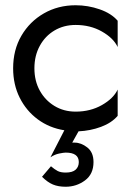

<svg xmlns="http://www.w3.org/2000/svg" viewBox="-20 -490 518 731"><path d="M111 -230Q111 -182 131.5 -145Q152 -108 187.5 -86.5Q223 -65 268 -65Q324 -65 368 -90Q412 -115 428 -149V-49Q405 -22 364.5 -7Q324 8 279 10L255 53H264Q289 53 312.5 71.5Q336 90 336 127Q336 173 303.5 197Q271 221 230 221Q202 221 181.5 212.5Q161 204 140 183L174 143Q188 155 199.5 161Q211 167 230 167Q256 167 268 156Q280 145 280 127Q280 91 230 91Q223 91 205.5 94.5Q188 98 172 109L225 6Q168 -3 124 -35.5Q80 -68 55 -118Q30 -168 30 -230Q30 -300 61.5 -354Q93 -408 147 -439Q201 -470 268 -470Q315 -470 359.5 -454.5Q404 -439 428 -411V-311Q412 -345 368 -370Q324 -395 268 -395Q223 -395 187.5 -374Q152 -353 131.5 -315.5Q111 -278 111 -230Z"/></svg>

Font: Jost
Style: Regular
Weight: 400
Version: Version 3.500